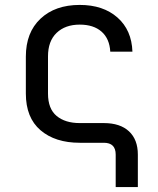

<svg xmlns="http://www.w3.org/2000/svg" viewBox="-20 -580 640 780"><path d="M450 180V48Q450 0 402 0H304Q204 0 144.5 -51Q85 -102 85 -200V-350Q85 -448 144.5 -504Q204 -560 304 -560Q399 -560 457 -509Q515 -458 518 -370H428Q425 -423 392.5 -451.5Q360 -480 304 -480Q245 -480 210 -446.5Q175 -413 175 -351V-200Q175 -138 210 -109Q245 -80 304 -80H402Q468 -80 504 -46.5Q540 -13 540 48V180Z"/></svg>

Font: NKDuy Mono
Style: Regular
Weight: 400
Monospace: yes
Designer: NKDuy
Foundry: NKDuy
Version: Version 2.251; ttfautohint (v1.8.4.7-5d5b)